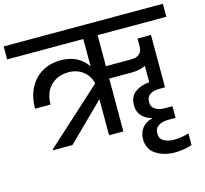

<svg xmlns="http://www.w3.org/2000/svg" viewBox="-154 -888 1340 1257"><g transform="rotate(-15 515.5 -259.5)"><path d="M1055 -652C1055 -652 1055 -740 1055 -740C1055 -740 -24 -740 -24 -740C-24 -740 -24 -652 -24 -652C-24 -652 492 -652 492 -652C492 -652 492 -467 492 -467C492 -467 492 -467 492 -467C452 -526 392 -556 312 -556C312 -556 312 -556 312 -556C263 -556 221 -545 184 -523C147 -501 119 -470 99 -431C79 -391 69 -345 69 -293C69 -293 174 -293 174 -293C174 -293 174 -293 174 -293C174 -346 189 -388 220 -420C251 -451 291 -467 342 -467C342 -467 342 -467 342 -467C381 -467 413 -456 440 -435C467 -414 484 -386 492 -351C492 -351 112 -6 112 -6C112 -6 112 0 112 0C112 0 244 0 244 0C244 0 492 -244 492 -244C492 -244 492 0 492 0C492 0 589 0 589 0C589 0 589 -358 589 -358C589 -358 743 -358 743 -358C743 -358 743 -358 743 -358C777 -358 808 -365 836 -378C836 -378 836 -267 836 -267C836 -267 836 -267 836 -267C799 -265 767 -254 740 -235C713 -215 700 -185 700 -146C700 -146 700 -146 700 -146C700 -116 709 -92 726 -74C743 -55 765 -43 793 -36C793 -36 793 -33 793 -33C793 -33 793 -33 793 -33C766 -27 743 -14 726 6C709 27 700 52 700 82C700 82 700 82 700 82C700 129 718 163 753 186C788 209 832 221 883 221C883 221 883 221 883 221C903 221 924 219 945 215C966 212 984 207 997 202C997 202 997 123 997 123C997 123 997 123 997 123C985 127 970 131 952 134C934 137 916 139 898 139C898 139 898 139 898 139C870 139 847 134 828 123C809 112 800 95 800 72C800 72 800 72 800 72C800 47 809 30 827 19C844 8 867 3 894 3C894 3 942 3 942 3C942 3 942 -76 942 -76C942 -76 892 -76 892 -76C892 -76 892 -76 892 -76C865 -76 844 -81 827 -92C810 -102 801 -118 801 -141C801 -141 801 -141 801 -141C801 -165 809 -182 826 -193C842 -203 863 -208 888 -208C888 -208 927 -208 927 -208C927 -208 927 -563 927 -563C927 -563 836 -563 836 -563C836 -563 836 -511 836 -511C836 -511 836 -511 836 -511C836 -465 810 -442 758 -442C758 -442 589 -442 589 -442C589 -442 589 -652 589 -652C589 -652 1055 -652 1055 -652Z"/></g></svg>

Font: Girnar Poppins
Style: Medium
Weight: 500
Designer: Ninad Kale (Devanagari), Jonny Pinhorn (Latin)
Foundry: Indian Type Foundry
Version: ""